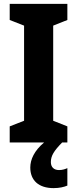

<svg xmlns="http://www.w3.org/2000/svg" viewBox="-20 -734 398 989"><path d="M242 101C242 69 257 44 300 0H327V-83L254 -112V-602L327 -631V-714H30V-631L104 -602V-112L30 -83V0H207C157 42 136 87 136 129C136 195 179 235 256 235C287 235 310 229 327 222V132C316 137 302 142 284 142C258 142 242 127 242 101Z"/></svg>

Font: Noto Sans Bengali Condensed
Style: Bold
Weight: 700
Width: 3
Designer: Joana Ranito - Universal Thirst; Jelle Bosma - Monotype Design Team
Foundry: Universal Thirst ehf.
Version: Version 3.000